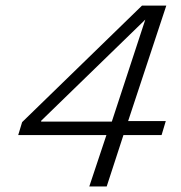

<svg xmlns="http://www.w3.org/2000/svg" viewBox="-20 -675 654 695"><path d="M45.9 -186 60.1 -232.9 494.1 -654.8H582L443.8 -236.8H580.1L564.9 -186H426.8L366.2 0H303.2L365.2 -186ZM505.9 -604 128.9 -237.8V-234.9H384.8Z"/></svg>

Font: IntelOne Mono Light
Style: Italic
Weight: 300
Italic angle: -16°
Designer: Fred Shallcrass
Foundry: Frere-Jones Type LLC
Version: Version 1.200;hotconv 1.1.0;makeotfexe 2.6.0;FJTRelease1.2